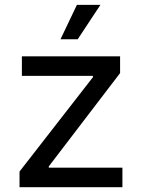

<svg xmlns="http://www.w3.org/2000/svg" viewBox="-20 -781 592 801"><path d="M61.5 -65.4 367.7 -459V-464.4H71.3V-545.9H481V-476.1L183.6 -86.9V-81.5H490.7V0H61.5ZM300.8 -760.7H398.9L304.2 -617.2H232.4Z"/></svg>

Font: Raveo Variable
Style: Regular
Weight: 400
Designer: Jakub Foglar, Rasmus Andersson (Inter)
Foundry: Jakubfoglar.com
Version: Version 1.000;Glyphs 3.2.3 (3260)